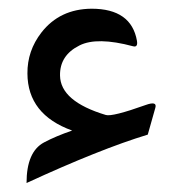

<svg xmlns="http://www.w3.org/2000/svg" viewBox="-20 -402 416 434"><path d="M331.1 -158.2 314 -97.7Q206.1 -64.9 40 11.7Q40 -59.1 79.6 -80.1Q106 -94.2 143.1 -106.9Q42.5 -143.1 42 -235.8Q41.5 -287.1 73.7 -328.6Q115.2 -381.8 187 -382.3Q276.9 -382.3 289.6 -309.6Q292 -294.4 280.8 -297.4Q199.2 -319.3 159.7 -299.3Q114.7 -276.9 115.7 -231Q116.7 -172.9 219.2 -142.1Q233.9 -137.7 309.1 -164.6Q335.9 -174.3 331.1 -158.2Z"/></svg>

Font: Gandom WOL
Style: WOL
Weight: 400
Foundry: DejaVu fonts team - Redesigned by Saber Rastikerdar - Based on Samim Font
Version: Version 0.8